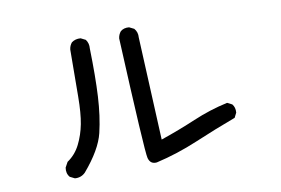

<svg xmlns="http://www.w3.org/2000/svg" viewBox="-64 -683 1128 771"><g transform="rotate(-10 500.0 -297.0)"><path d="M183.6 -17.6 164.1 -27.3Q150.4 -43 154.3 -66.4L166 -87.9Q199.2 -110.4 217.8 -147.5Q236.3 -184.6 244.6 -227.5Q252.9 -270.5 253.4 -337.9Q253.9 -405.3 254.9 -530.3Q256.8 -545.9 266.6 -557.6Q282.2 -569.3 303.7 -567.4L323.2 -557.6Q335 -542 333 -520.5Q335.9 -405.3 331.5 -325.2Q327.1 -245.1 311.5 -179.7Q295.9 -114.3 226.6 -33.2Q209 -15.6 183.6 -17.6ZM518.6 -23.4Q492.2 -20.5 484.9 -47.4Q477.5 -74.2 456.1 -540Q458 -555.7 467.8 -567.4Q481.4 -579.1 502.9 -577.1L522.5 -567.4Q536.1 -551.8 534.2 -530.3L553.7 -110.4Q627.9 -135.7 696.8 -165Q765.6 -194.3 837.9 -210L857.4 -200.2Q869.1 -186.5 867.2 -165L857.4 -145.5Q773.4 -114.3 689 -78.6Q604.5 -43 518.6 -23.4Z"/></g></svg>

Font: NaikaiFont
Style: Regular
Weight: 400
Version: Version 1.67